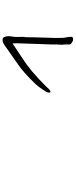

<svg xmlns="http://www.w3.org/2000/svg" viewBox="447 -1085 606 1540"><g transform="rotate(90 750.0 -315.0)"><path d="M275.4 -51.8Q271.5 -60.5 270.5 -73.2Q269.5 -86.9 272.5 -105.5Q277.3 -130.9 276.4 -141.6Q275.4 -174.8 275.4 -210.9L277.3 -202.1L278.3 -222.7Q278.3 -236.3 279.3 -285.2Q280.3 -322.3 281.2 -350.6Q282.2 -379.9 284.2 -449.2Q286.1 -525.4 279.3 -543.9Q277.3 -549.8 276.4 -562.5Q274.4 -584 275.4 -585.9Q277.3 -595.7 282.2 -596.7Q298.8 -599.6 306.6 -596.7Q315.4 -592.8 324.2 -586.9Q332 -581.1 335 -577.1Q337.9 -573.2 336.9 -561.5Q335.9 -548.8 337.9 -518.6Q338.9 -509.8 338.9 -507.8Q335.9 -465.8 336.9 -427.7V-426.8Q336.9 -424.8 335.9 -408.2L327.1 -147.5Q327.1 -139.6 328.1 -112.3L416 -170.9L493.2 -222.7Q522.5 -246.1 552.7 -269.5L615.2 -325.2L671.9 -379.9Q690.4 -398.4 696.3 -406.2Q709 -416 715.8 -417Q721.7 -417 722.7 -408.2Q722.7 -392.6 716.8 -383.8Q677.7 -320.3 648.4 -291Q563.5 -203.1 499 -158.2Q408.2 -95.7 385.7 -79.1Q355.5 -57.6 347.7 -51.8Q330.1 -40 323.2 -37.1Q309.6 -32.2 300.8 -32.2Q288.1 -32.2 282.2 -38.1Q276.4 -43.9 275.4 -51.8Z"/></g></svg>

Font: ToneOZ-Zhuyin-Tsuipita-TC
Style: Regular
Weight: 400
Designer: ÂÆ£ÂøóÂáåJeffrey Xuan(jeffreyx@gmail.com, ToneOZ.com) ÈòøÂù§(cjkFonts)
Foundry: ToneOZ
Version: Version 0.240710